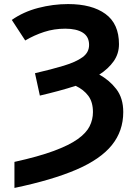

<svg xmlns="http://www.w3.org/2000/svg" viewBox="-20 -744 669 944"><path d="M51 180V52Q169 26 244.5 -2Q320 -30 362 -60Q404 -90 420.5 -123Q437 -156 437 -193Q437 -242 414.5 -272.5Q392 -303 352 -322Q312 -309 267.5 -297Q223 -285 176 -274L152 -384Q234 -403 293.5 -421Q353 -439 385.5 -462.5Q418 -486 418 -523Q418 -564 387 -583.5Q356 -603 301 -603Q246 -603 197 -587Q148 -571 104 -545L38 -646Q95 -686 168 -705Q241 -724 315 -724Q432 -724 498.5 -675.5Q565 -627 565 -527Q565 -480 539 -443Q513 -406 468 -377Q517 -351 551.5 -306.5Q586 -262 586 -193Q586 -100 530 -30.5Q474 39 355.5 90Q237 141 51 180Z"/></svg>

Font: Noto IKEA Arabic
Style: Bold
Weight: 700
Designer: Monotype Design Team
Foundry: Monotype Imaging Inc.
Version: Version 1.200